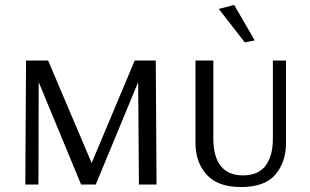

<svg xmlns="http://www.w3.org/2000/svg" viewBox="-20 -744 1248 774"><path d="M82 0 85 -500H174L349 -88H350L523 -500H608L611 0H540L537 -413L366 0H307L136 -413L135 0Z M967 -573 862 -708 924 -724 1007 -581ZM951 10Q858 10 813 -40Q768 -90 768 -168V-500H840V-184Q840 -113 870 -75Q900 -37 959 -37Q1021 -37 1050.5 -76Q1080 -115 1080 -184V-500H1133V-168Q1133 -91 1090.5 -40.5Q1048 10 951 10Z"/></svg>

Font: Arsenal SC
Style: Regular
Weight: 400
Designer: Andrij Shevchenko
Foundry: Stairsfor
Version: Version 2.001; ttfautohint (v1.8.4.7-5d5b)